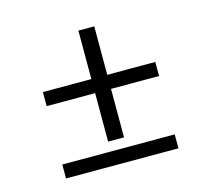

<svg xmlns="http://www.w3.org/2000/svg" viewBox="-76 -620 708 650"><g transform="rotate(-15 277.5 -295.5)"><path d="M249.5 -142.6V-312.5H79.6V-361.8H249.5V-531.7H305.2V-361.8H473.6V-312.5H305.2V-142.6ZM79.6 -59.1V-107.9H473.6V-59.1Z"/></g></svg>

Font: Elstob SemiBold
Style: Italic
Weight: 600
Italic angle: -20°
Designer: Peter S. Baker
Version: Version 1.015